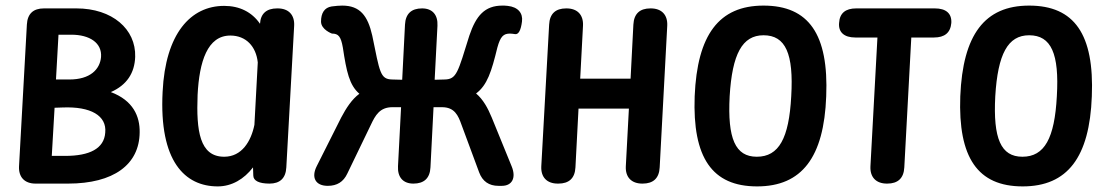

<svg xmlns="http://www.w3.org/2000/svg" viewBox="-20 -618 3977 686"><path d="M107 38H223C386 38 478 -30 479 -145C480 -202 456 -259 376 -289C433 -314 461 -357 463 -415C466 -514 381 -588 253 -588H137C99 -588 78 -569 76 -530L48 -24C46 15 68 38 107 38ZM165 -61 175 -233 204 -234C304 -238 362 -205 356 -144C352 -87 300 -61 213 -61ZM180 -334 189 -494H235C300 -494 345 -465 341 -414C337 -370 302 -334 228 -334Z M1003 -20 1031 -526C1033 -565 1011 -588 972 -588H970C932 -588 911 -569 909 -533C880 -575 836 -597 781 -597C661 -597 571 -498 561 -290C548 -41 641 48 758 48C808 48 852 22 884 -20L885 9C885 28 906 38 943 38C980 38 1001 19 1003 -20ZM686 -279C692 -398 721 -491 803 -491C859 -491 895 -452 901 -395L889 -172C877 -113 844 -58 781 -58C693 -58 681 -151 686 -279Z M1757 -448C1768 -488 1779 -498 1802 -498C1807 -498 1814 -497 1821 -496C1833 -495 1841 -510 1845 -541C1849 -571 1831 -593 1794 -597C1786 -598 1780 -598 1775 -598C1712 -598 1681 -562 1657 -491C1616 -360 1612 -335 1569 -334L1533 -333L1543 -526C1545 -565 1525 -588 1488 -588C1450 -588 1429 -569 1427 -530L1417 -333L1381 -334C1338 -335 1337 -360 1310 -491C1294 -562 1266 -598 1203 -598C1194 -598 1179 -597 1165 -595C1139 -591 1127 -571 1127 -541C1127 -512 1166 -498 1166 -498C1189 -498 1198 -488 1205 -448C1218 -362 1228 -314 1264 -283C1237 -263 1217 -232 1199 -198L1112 -25C1091 16 1107 46 1151 46C1184 46 1207 32 1221 2L1305 -172C1321 -206 1337 -235 1382 -235H1413L1402 -24C1400 15 1420 38 1457 38C1495 38 1516 19 1518 -20L1529 -235H1559C1604 -235 1617 -206 1629 -172L1692 -2C1704 30 1727 46 1761 46H1773C1810 46 1825 17 1808 -24L1737 -198C1723 -232 1706 -263 1681 -284C1721 -314 1736 -362 1757 -448Z M2036 -20 2047 -230H2227L2216 -24C2214 15 2236 38 2275 38H2276C2314 38 2335 19 2337 -20L2364 -526C2366 -565 2344 -588 2305 -588H2304C2266 -588 2245 -569 2243 -530L2233 -337H2053L2063 -526C2065 -565 2043 -588 2004 -588H2003C1965 -588 1944 -569 1942 -530L1914 -24C1912 15 1934 38 1973 38H1975C2013 38 2034 19 2036 -20Z M2685 48C2845 48 2924 -56 2932 -274C2941 -495 2870 -598 2708 -598C2549 -598 2471 -494 2462 -274C2454 -55 2524 48 2685 48ZM2587 -274C2596 -425 2632 -492 2708 -492C2787 -492 2816 -426 2807 -274C2799 -124 2763 -58 2684 -58C2607 -58 2579 -123 2587 -274Z M2978 -536C2975 -503 2996 -484 3036 -484H3115L3090 -24C3088 15 3110 38 3149 38H3150C3188 38 3209 19 3211 -20L3236 -484H3317C3355 -484 3376 -501 3379 -536C3381 -570 3360 -588 3320 -588H3039C3001 -588 2980 -571 2978 -536Z M3634 48C3794 48 3873 -56 3881 -274C3890 -495 3819 -598 3657 -598C3498 -598 3420 -494 3411 -274C3403 -55 3473 48 3634 48ZM3536 -274C3545 -425 3581 -492 3657 -492C3736 -492 3765 -426 3756 -274C3748 -124 3712 -58 3633 -58C3556 -58 3528 -123 3536 -274Z"/></svg>

Font: 寒蝉团圆体 Round
Style: Regular
Weight: 500
Designer: 寒蝉字型
Version: Version 2.700;Glyphs 3.1.1 (3135)